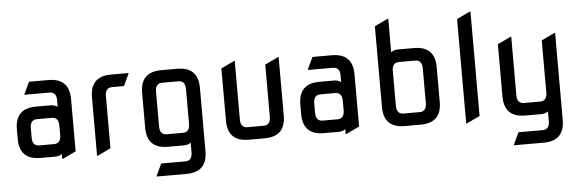

<svg xmlns="http://www.w3.org/2000/svg" viewBox="-56 -949 4062 1341"><g transform="rotate(-5 1975.0 -278.5)"><path d="M195.3 -87.9H297.9Q346.7 -87.9 346.7 -146.5V-213.4Q346.7 -272 297.9 -272H195.3Q146.5 -272 146.5 -213.4V-146.5Q146.5 -87.9 195.3 -87.9ZM195.3 0Q48.8 0 48.8 -146.5V-213.4Q48.8 -359.9 195.3 -359.9H297.9Q323.2 -359.9 346.7 -345.2V-390.6Q346.7 -449.2 297.9 -449.2H123V-454.1L162.1 -537.1H297.9Q444.3 -537.1 444.3 -390.6V-24.4L351.6 19.5H346.7V-14.6Q328.1 0 297.9 0Z M590.8 19.5V-390.6Q590.8 -537.1 737.3 -537.1H859.4V-532.2L820.3 -449.2H737.3Q688.5 -449.2 688.5 -390.6V-24.4L595.7 19.5Z M1088.9 0Q942.4 0 942.4 -146.5V-390.6Q942.4 -537.1 1088.9 -537.1H1201.2Q1347.7 -537.1 1347.7 -390.6V53.7Q1347.7 200.2 1201.2 200.2H993.2V195.3L1032.2 112.3H1201.2Q1250 112.3 1250 53.7V-14.6Q1229.5 0 1201.2 0ZM1088.9 -87.9H1201.2Q1250 -87.9 1250 -146.5V-390.6Q1250 -449.2 1201.2 -449.2H1088.9Q1040 -449.2 1040 -390.6V-146.5Q1040 -87.9 1088.9 -87.9Z M1655.3 0Q1508.8 0 1508.8 -146.5V-512.7L1601.6 -556.6H1606.4V-146.5Q1606.4 -87.9 1655.3 -87.9H1767.6Q1816.4 -87.9 1816.4 -146.5V-512.7L1909.2 -556.6H1914.1V-146.5Q1914.1 0 1767.6 0Z M2182.6 -87.9H2285.2Q2334 -87.9 2334 -146.5V-213.4Q2334 -272 2285.2 -272H2182.6Q2133.8 -272 2133.8 -213.4V-146.5Q2133.8 -87.9 2182.6 -87.9ZM2182.6 0Q2036.1 0 2036.1 -146.5V-213.4Q2036.1 -359.9 2182.6 -359.9H2285.2Q2310.5 -359.9 2334 -345.2V-390.6Q2334 -449.2 2285.2 -449.2H2110.4V-454.1L2149.4 -537.1H2285.2Q2431.6 -537.1 2431.6 -390.6V-24.4L2338.9 19.5H2334V-14.6Q2315.4 0 2285.2 0Z M2749 -87.9H2861.3Q2910.2 -87.9 2910.2 -146.5V-390.6Q2910.2 -449.2 2861.3 -449.2H2749Q2700.2 -449.2 2700.2 -390.6V-146.5Q2700.2 -87.9 2749 -87.9ZM2749 0Q2602.5 0 2602.5 -146.5V-712.9L2695.3 -756.8H2700.2V-522Q2719.7 -537.1 2749 -537.1H2861.3Q3007.8 -537.1 3007.8 -390.6V-146.5Q3007.8 0 2861.3 0Z M3178.7 19.5V-712.9L3271.5 -756.8H3276.4V-24.4L3183.6 19.5Z M3593.8 0Q3447.3 0 3447.3 -146.5V-512.7L3540 -556.6H3544.9V-146.5Q3544.9 -87.9 3593.8 -87.9H3706.1Q3754.9 -87.9 3754.9 -146.5V-512.7L3847.7 -556.6H3852.5V53.7Q3852.5 200.2 3706.1 200.2H3498V195.3L3537.1 112.3H3706.1Q3754.9 112.3 3754.9 53.7V-14.6Q3735.8 0 3706.1 0Z"/></g></svg>

Font: Nova Square
Style: Book
Weight: 400
Version: Version 2.000